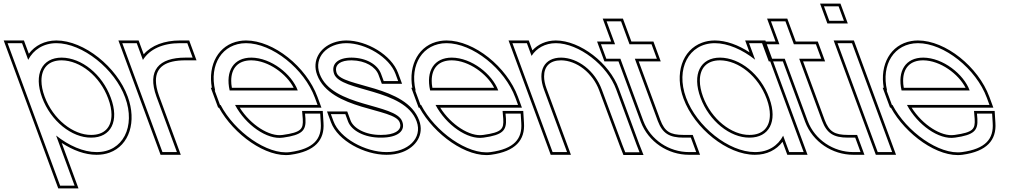

<svg xmlns="http://www.w3.org/2000/svg" viewBox="-197 -822 5622 1063"><path d="M-40.9 -490.6C-12 -546.5 42.7 -582.5 115 -583C260 -583 438.7 -440 496 -282C555 -122 483.7 21 337.4 20C264.6 20 183.6 -15.8 113.6 -71.7L201.2 166L216 206H136L121.2 166L-44 -282L-140.2 -543L-155 -583H-75L-60.2 -543ZM36 -282C83.9 -152 200.2 -59 307.9 -60C416.9 -60 465.3 -151 416 -282C368.4 -411 254.9 -502 144.5 -503C35.5 -503 -11.6 -411 36 -282ZM-37.4 -524.4 -64.5 -598H-176.5L125.5 221H237.5L144.7 -30.6C208 10.6 273.8 35 337.3 35C363.3 35.2 387.6 31 409.4 23.1C519.5 -17 560.9 -149.4 510.1 -287.1C450.9 -450.4 268.5 -598 114.9 -598C49.3 -597.5 -3.5 -569.4 -37.4 -524.4ZM50.1 -287.2C38.1 -319.5 32.6 -349 32.5 -374.6C32.3 -445.6 71.9 -488 144.4 -488C246.7 -487.1 356 -401.3 401.9 -276.8C414.5 -243.4 420.3 -213.3 420.3 -187.4C420.5 -116.7 380.5 -75 307.8 -75C208.5 -74.1 96.4 -161.6 50.1 -287.2Z M594.3 -490C630.9 -549.8 704.6 -583 800 -583H840L869.5 -503H829.5C682.1 -503 616.5 -432.5 669.2 -286.8L671 -282L685.8 -242L767.6 -20L782.4 20H702.4L687.6 -20L605.8 -242L591 -282C590.5 -283.3 590 -284.6 589.6 -285.9L494.8 -543L480 -583H560L574.8 -543ZM598.7 -521.3 570.5 -598H458.5L575.5 -280.7C576 -279.4 576.5 -278.1 576.9 -276.8L691.9 35H803.9L683.3 -291.9C671.7 -324.1 666.3 -352 666.2 -375.3C665.9 -449.8 718.8 -488 829.5 -488H891L850.5 -598H800C713.5 -598 641.6 -570.9 598.7 -521.3Z M1074.5 -321H1451.6C1418.4 -411 1304.9 -502 1194.5 -503C1097.1 -503 1049.9 -429.5 1074.5 -321ZM1024.3 -241H1021.1L1006.4 -281L991.6 -321H994.2C960 -464.5 1033.4 -582.1 1165 -583C1310 -583 1487.4 -441 1546.4 -281L1561.1 -241H1521.1H1104.3C1162.5 -130.8 1281.7 -46.6 1368.9 -60H1369.9C1477.3 -75 1498.1 -100 1494.2 -165L1491.8 -193H1575.8L1579 -141C1585.1 -54 1540.7 2 1409.4 20C1282.8 37.4 1100.4 -94.1 1024.3 -241ZM1086.8 -336C1084.1 -351.2 1083.1 -362.5 1083.1 -374.8C1083.1 -445.9 1122.2 -488 1194.4 -488C1289.2 -487.1 1389.6 -412.6 1428.7 -336ZM1015.3 -226C1096.4 -78 1277.2 53.3 1411.4 34.9C1547.1 16.3 1600.7 -46.4 1594 -142L1589.9 -208H1475.5L1479.2 -163.9C1482.6 -107.6 1472.1 -89.6 1368.8 -75H1367.7L1366.6 -74.8C1294.9 -63.8 1189.8 -130.9 1130.2 -226H1582.6L1560.4 -286.2C1499.5 -451.3 1318.5 -598 1165 -598C1152.1 -597.9 1140 -596.8 1128.2 -594.7C1013.1 -574.5 953 -464 975.8 -336H970.1L1010.7 -226Z M1992.7 -413 2007.4 -373H1927.4L1912.7 -413C1893.5 -465 1830.9 -502 1749.5 -503C1669.5 -503 1634.9 -464 1652.7 -413C1689.6 -313 2042.8 -334 2109.7 -150C2144 -57 2060.7 21 1942.4 20C1825.4 20 1684 -57 1649.7 -150L1634.9 -190H1714.9L1729.7 -150C1748.5 -99 1821.2 -59 1912.9 -60C2005.9 -60 2049.9 -98 2029.7 -150C1992.8 -250 1642.3 -227 1572.7 -413C1538.8 -505 1614.4 -582 1720 -583C1828 -583 1958.8 -505 1992.7 -413ZM2006.8 -418.2C1969.9 -518.1 1833.7 -598 1719.9 -598C1694.1 -597.8 1670.1 -593.3 1648.4 -585.3C1574.6 -558.1 1529.1 -487.8 1558.6 -407.7C1633 -209 1986 -225 2015.7 -144.7C2018.4 -137.7 2019.5 -131.8 2019.5 -126.4C2019.7 -101.2 1990.6 -75 1912.8 -75C1824.4 -74 1759.2 -113.3 1743.8 -155.2L1725.4 -205H1613.4L1635.6 -144.8C1673.1 -43.1 1820.6 35 1942.3 35C1973.9 35.3 2003.5 30.2 2029.5 20.6C2105.8 -7.4 2152.8 -76.5 2123.8 -155.1C2052.3 -351.8 1696.2 -338.4 1666.8 -418.1C1664.4 -425 1663.2 -431.9 1663.1 -437.7C1662.9 -463.8 1685.8 -488 1749.4 -488C1826.8 -487 1882.4 -451.7 1898.6 -407.8L1917 -358H2029Z M2184.5 -321H2561.6C2528.4 -411 2414.9 -502 2304.5 -503C2207.1 -503 2159.9 -429.5 2184.5 -321ZM2134.3 -241H2131.1L2116.4 -281L2101.6 -321H2104.2C2070 -464.5 2143.4 -582.1 2275 -583C2420 -583 2597.4 -441 2656.4 -281L2671.1 -241H2631.1H2214.3C2272.5 -130.8 2391.7 -46.6 2478.9 -60H2479.9C2587.3 -75 2608.1 -100 2604.2 -165L2601.8 -193H2685.8L2689 -141C2695.1 -54 2650.7 2 2519.4 20C2392.8 37.4 2210.4 -94.1 2134.3 -241ZM2196.8 -336C2194.1 -351.2 2193.1 -362.5 2193.1 -374.8C2193.1 -445.9 2232.2 -488 2304.4 -488C2399.2 -487.1 2499.6 -412.6 2538.7 -336ZM2125.3 -226C2206.4 -78 2387.2 53.3 2521.4 34.9C2657.1 16.3 2710.7 -46.4 2704 -142L2699.9 -208H2585.5L2589.2 -163.9C2592.6 -107.6 2582.1 -89.6 2478.8 -75H2477.7L2476.6 -74.8C2404.9 -63.8 2299.8 -130.9 2240.2 -226H2692.6L2670.4 -286.2C2609.5 -451.3 2428.5 -598 2275 -598C2262.1 -597.9 2250 -596.8 2238.2 -594.7C2123.1 -574.5 2063 -464 2085.8 -336H2080.1L2120.7 -226Z M2746 -512.6C2773.6 -555.4 2820.6 -582.5 2880 -583C3007 -583 3166 -461 3214.8 -326L3327.6 -20L3343.7 21H3264.7L3249 -19L3134.8 -326C3096.4 -430 3002.9 -502 2909.5 -503C2816.5 -503 2776.4 -430 2814.8 -326L2829.5 -286L2927.6 -20L2942.4 20H2862.4L2847.6 -20L2749.5 -286L2734.8 -326L2654.8 -543L2640 -583H2720L2734.8 -543ZM2750.7 -543.2 2730.5 -598H2618.5L2851.9 35H2963.9L2828.9 -331.2C2819.6 -356.2 2815.4 -378.8 2815.3 -398.4C2815.1 -454.4 2847.3 -488 2909.4 -488C2995.1 -487.1 3084.2 -419.9 3120.7 -320.8L3235 -13.6L3254.5 36H3365.8L3341.6 -25.3L3228.9 -331.1C3178 -471.8 3015.2 -598 2879.9 -598C2826.4 -597.6 2781.5 -576.6 2750.7 -543.2Z M3317.7 -497 3444.9 -152C3471 -84 3507.9 -60 3587.9 -60H3627.9L3657.4 20H3617.4C3507.4 20 3404.3 -48 3364.9 -152L3237.7 -497H3199.7H3159.7L3130.2 -577H3170.2H3208.2L3176.1 -664L3161.4 -704H3241.4L3256.1 -664L3288.2 -577H3370.2H3410.2L3439.7 -497H3399.7ZM3339.2 -482H3461.2L3420.7 -592H3298.7L3251.8 -719H3139.9L3186.7 -592H3108.7L3149.3 -482H3227.3L3350.9 -146.8C3392.6 -36.5 3501.3 35 3617.4 35H3678.9L3638.3 -75H3587.9C3512 -75 3483.1 -94.5 3459 -157.3Z M3601.4 -281C3542.4 -441 3616.4 -582 3760 -583C3832.6 -583 3913.7 -547.1 3983.8 -491.3L3964.8 -543L3950 -583H4030L4044.8 -543L4140 -284.8L4141.4 -281L4237.6 -20L4252.4 20H4172.4L4157.6 -20L4138.9 -70.8C4110.2 -15.1 4055.7 20.5 3982.4 20C3837.4 20 3660 -122 3601.4 -281ZM3681.4 -281C3728.9 -152 3845.2 -59 3952.9 -60C4060.6 -60 4109.1 -148.8 4063.1 -276.3L4061.4 -281C4013.4 -411 3899.9 -502 3789.5 -503C3680.5 -503 3633.4 -411 3681.4 -281ZM3587.3 -275.8C3647.8 -111.7 3828.9 35 3982.3 35C4048.6 35.5 4101.9 7.4 4135.4 -37L4161.9 35H4273.9L4040.5 -598H3928.5L3952.7 -532.3C3890.8 -572.8 3823.5 -598 3760 -598C3734.6 -597.8 3711.1 -593.6 3689.8 -585.7C3580.3 -545.4 3536.2 -414.3 3587.3 -275.8ZM3695.4 -286.2C3683.3 -319.1 3677.7 -349 3677.7 -374.8C3677.5 -445.8 3717.1 -488 3789.4 -488C3891.6 -487.1 4001 -401.3 4047.3 -275.8L4049 -271.2C4060.2 -240.2 4065.4 -211.9 4065.5 -187.4C4065.6 -116.9 4025.6 -75 3952.8 -75C3853.5 -74.1 3741.4 -161.7 3695.4 -286.2Z M4227.7 -497 4354.9 -152C4381 -84 4417.9 -60 4497.9 -60H4537.9L4567.4 20H4527.4C4417.4 20 4314.3 -48 4274.9 -152L4147.7 -497H4109.7H4069.7L4040.2 -577H4080.2H4118.2L4086.1 -664L4071.4 -704H4151.4L4166.1 -664L4198.2 -577H4280.2H4320.2L4349.7 -497H4309.7ZM4249.2 -482H4371.2L4330.7 -592H4208.7L4161.8 -719H4049.9L4096.7 -592H4018.7L4059.3 -482H4137.3L4260.9 -146.8C4302.6 -36.5 4411.3 35 4527.4 35H4588.9L4548.3 -75H4497.9C4422 -75 4393.1 -94.5 4369 -157.3Z M4434.3 -707H4394.3L4364.8 -787H4404.8H4405.8H4445.8L4475.3 -707H4435.3ZM4454.8 -543 4440 -583H4520L4534.8 -543L4727.6 -20L4742.4 20H4662.4L4647.6 -20ZM4383.8 -692H4496.8L4456.2 -802H4343.3ZM4418.5 -598 4651.9 35H4763.9L4530.5 -598Z M4794.5 -321H5171.6C5138.4 -411 5024.9 -502 4914.5 -503C4817.1 -503 4769.9 -429.5 4794.5 -321ZM4744.3 -241H4741.1L4726.4 -281L4711.6 -321H4714.2C4680 -464.5 4753.4 -582.1 4885 -583C5030 -583 5207.4 -441 5266.4 -281L5281.1 -241H5241.1H4824.3C4882.5 -130.8 5001.7 -46.6 5088.9 -60H5089.9C5197.3 -75 5218.1 -100 5214.2 -165L5211.8 -193H5295.8L5299 -141C5305.1 -54 5260.7 2 5129.4 20C5002.8 37.4 4820.4 -94.1 4744.3 -241ZM4806.8 -336C4804.1 -351.2 4803.1 -362.5 4803.1 -374.8C4803.1 -445.9 4842.2 -488 4914.4 -488C5009.2 -487.1 5109.6 -412.6 5148.7 -336ZM4735.3 -226C4816.4 -78 4997.2 53.3 5131.4 34.9C5267.1 16.3 5320.7 -46.4 5314 -142L5309.9 -208H5195.5L5199.2 -163.9C5202.6 -107.6 5192.1 -89.6 5088.8 -75H5087.7L5086.6 -74.8C5014.9 -63.8 4909.8 -130.9 4850.2 -226H5302.6L5280.4 -286.2C5219.5 -451.3 5038.5 -598 4885 -598C4872.1 -597.9 4860 -596.8 4848.2 -594.7C4733.1 -574.5 4673 -464 4695.8 -336H4690.1L4730.7 -226Z"/></svg>

Font: Nordica Plus
Style: NordicaClassicLightOpOblOl
Weight: 300
Version: Version 1.01